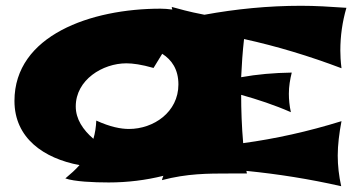

<svg xmlns="http://www.w3.org/2000/svg" viewBox="-20 -602 1252 664"><path d="M834 -2 832 -11C942 0 1050 17 1160 42C1152 6 1148 -29 1148 -64C1148 -100 1153 -141 1161 -183C1045 -147 932 -122 821 -107C816 -164 814 -222 814 -274C871 -258 929 -239 986 -214C981 -236 979 -258 979 -278C979 -303 983 -327 989 -351C927 -350 869 -345 814 -335C816 -379 819 -423 824 -467C938 -442 1050 -408 1161 -366C1158 -390 1157 -411 1157 -427C1157 -478 1164 -527 1178 -575C1120 -579 1071 -582 1021 -582C908 -582 796 -571 687 -551C629 -562 601 -571 574 -578C574 -575 575 -572 576 -569C561 -571 547 -572 535 -572C295 -572 30 -480 30 -253C30 -124 132 -54 255 -31C241 -15 224 0 206 15C237 26 303 29 356 29C421 29 485 21 545 6C543 11 541 16 540 21C627 -2 699 -2 774 -2ZM597 -310C597 -214 511 -156 426 -156C398 -156 361 -163 313 -185C312 -163 309 -142 303 -122C267 -153 242 -190 242 -234C242 -326 335 -383 417 -383C439 -383 469 -379 511 -367L541 -416C574 -395 597 -362 597 -310Z"/></svg>

Font: Shojumaru
Style: Regular
Weight: 400
Designer: Astigmatic (AOETI)
Foundry: Astigmatic (AOETI)
Version: Version 1.000